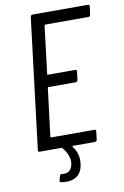

<svg xmlns="http://www.w3.org/2000/svg" viewBox="-96 -755 635 986"><g transform="rotate(-10 221.5 -262.0)"><path d="M427 -638H202Q200 -638 198.5 -637Q197 -636 197 -634L167 -386Q166 -385 167 -383.5Q168 -382 170 -382H312Q322 -382 320 -372L315 -329Q313 -319 304 -319H162Q158 -319 158 -315L127 -66Q127 -62 131 -62H356Q366 -62 364 -52L359 -10Q357 0 348 0H234Q232 0 231 1.5Q230 3 231 5Q257 38 257 80Q257 98 252 118Q242 150 219.5 163Q197 176 170 176Q153 176 141 173Q132 172 135 162L141 140Q142 136 145 134Q148 132 152 132Q152 133 156 133Q174 135 187.5 127Q201 119 207 98Q210 88 210 77Q210 41 178 2Q176 0 174 0H60Q50 0 52 -10L135 -690Q137 -700 146 -700H434Q443 -700 443 -690L437 -648Q437 -644 434 -641Q431 -638 427 -638Z"/></g></svg>

Font: Barlow Condensed
Style: Italic
Weight: 400
Width: 3
Italic angle: -7°
Designer: Jeremy Tribby
Foundry: Tribby Type
Version: Version 1.408